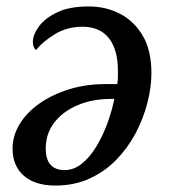

<svg xmlns="http://www.w3.org/2000/svg" viewBox="-20 -566 533 596"><path d="M152 10Q89 10 54 -20.5Q19 -51 19 -105Q19 -144 40.5 -180Q62 -216 101.5 -244Q141 -272 193.5 -288.5Q246 -305 309 -305H344Q346 -316 346 -326.5Q346 -337 346 -347Q346 -412 318 -447.5Q290 -483 236 -483Q188 -483 150.5 -460Q113 -437 92 -411Q82 -418 82 -436Q82 -458 100.5 -483.5Q119 -509 157 -527.5Q195 -546 255 -546Q309 -546 353 -523Q397 -500 423.5 -454.5Q450 -409 450 -339Q450 -295 437.5 -246.5Q425 -198 401 -152.5Q377 -107 341 -70Q305 -33 257.5 -11.5Q210 10 152 10ZM180 -38Q209 -38 233.5 -57.5Q258 -77 278 -109.5Q298 -142 312.5 -181Q327 -220 335 -259H325Q267 -259 221 -239.5Q175 -220 148.5 -185.5Q122 -151 122 -105Q122 -71 137 -54.5Q152 -38 180 -38Z"/></svg>

Font: Noto Serif
Style: Italic
Weight: 400
Italic angle: -12°
Designer: Monotype Design Team
Foundry: Monotype Imaging Inc.
Version: Version 2.013